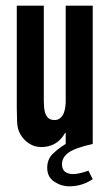

<svg xmlns="http://www.w3.org/2000/svg" viewBox="-20 -506 373 675"><path d="M306 124Q268 149 224 149Q195 149 170.5 132.5Q146 116 146 84Q146 55 164 36.5Q182 18 211 0V-39H209Q181 11 125 11Q101 11 81.5 -2Q62 -15 51 -35Q41 -52 40 -80Q39 -108 39 -128V-486H134V-150Q134 -140 135 -128.5Q136 -117 139.5 -107Q143 -97 150.5 -90.5Q158 -84 172 -84Q184 -84 192 -91Q200 -98 204 -108Q208 -118 209.5 -129.5Q211 -141 211 -150V-486H306V0Q244 14 221 30.5Q198 47 198 71Q198 90 209 98Q220 106 237 106Q249 106 264.5 102Q280 98 291 94Z"/></svg>

Font: Osterbar
Style: Regular
Weight: 500
Width: 3
Designer: Peter Wiegel, Basierend auf Erbar schmal-halbfette Grotesk v. Jacob Erbar
Foundry: Peter Wiegel
Version: Version 1.0